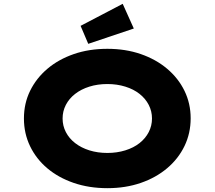

<svg xmlns="http://www.w3.org/2000/svg" viewBox="-20 -973 1121 1003"><path d="M541 10Q445 10 365 -17.5Q285 -45 227 -94Q169 -143 137 -209.5Q105 -276 105 -354Q105 -433 137.5 -499Q170 -565 228 -614Q286 -663 365.5 -690.5Q445 -718 541 -718Q636 -718 715.5 -690.5Q795 -663 853.5 -613.5Q912 -564 944 -498Q976 -432 976 -355Q976 -277 944 -210.5Q912 -144 853.5 -94.5Q795 -45 715.5 -17.5Q636 10 541 10ZM541 -174Q591 -174 634.5 -187.5Q678 -201 709 -225.5Q740 -250 757 -283Q774 -316 774 -354Q774 -392 757 -425Q740 -458 709 -482.5Q678 -507 634.5 -520.5Q591 -534 541 -534Q490 -534 447 -520.5Q404 -507 372.5 -482.5Q341 -458 324 -425Q307 -392 307 -354Q307 -316 324 -283Q341 -250 372.5 -225.5Q404 -201 447 -187.5Q490 -174 541 -174ZM441 -744 401 -838 621 -953 679 -824Z"/></svg>

Font: Lexend Tera ExtraBold
Style: Regular
Weight: 800
Designer: Bonnie Shaver-Troup, Thomas Jockin
Foundry: Lexend
Version: Version 1.007